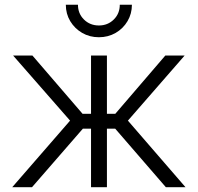

<svg xmlns="http://www.w3.org/2000/svg" viewBox="-20 -776 820 796"><path d="M30.8 0 270.5 -275.9 34.2 -545.9H114.3L322.3 -304.2H357.4V-545.9H423.3V-304.2H458L665.5 -545.9H745.6L510.3 -275.9L749 0H667.5L457.5 -242.7H423.3V0H357.4V-242.7H323.7L112.8 0ZM390.1 -621.6Q351.6 -621.6 320.6 -639.6Q289.6 -657.7 271.2 -688.2Q252.9 -718.8 252.9 -756.3H303.2Q303.2 -719.7 328.1 -695.1Q353 -670.4 390.1 -670.4Q426.8 -670.4 451.7 -695.1Q476.6 -719.7 476.6 -756.3H526.9Q526.9 -719.2 508.8 -688.5Q490.7 -657.7 459.5 -639.6Q428.2 -621.6 390.1 -621.6Z"/></svg>

Font: Inter Light
Style: Regular
Weight: 300
Designer: Rasmus Andersson
Foundry: rsms
Version: Version 4.000;git-a52131595